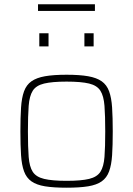

<svg xmlns="http://www.w3.org/2000/svg" viewBox="-20 -866 620 894"><path d="M290 8Q229 8 189.5 1.5Q150 -5 126.5 -21.5Q103 -38 92 -68Q81 -98 78 -143.5Q75 -189 75 -254Q75 -319 78 -365Q81 -411 92 -441Q103 -471 126.5 -487.5Q150 -504 189.5 -511Q229 -518 290 -518Q351 -518 390.5 -511Q430 -504 453.5 -487.5Q477 -471 488 -441Q499 -411 502 -365Q505 -319 505 -254Q505 -189 502 -143.5Q499 -98 488 -68Q477 -38 453.5 -21.5Q430 -5 390.5 1.5Q351 8 290 8ZM290 -24Q358 -24 395 -33Q432 -42 447.5 -66Q463 -90 466.5 -135.5Q470 -181 470 -254Q470 -327 466.5 -373Q463 -419 447.5 -443.5Q432 -468 395 -477Q358 -486 290 -486Q223 -486 185.5 -477Q148 -468 132.5 -443.5Q117 -419 113.5 -373Q110 -327 110 -254Q110 -181 113.5 -135.5Q117 -90 132.5 -66Q148 -42 185.5 -33Q223 -24 290 -24ZM163 -650V-711H206V-650ZM373 -650V-711H416V-650ZM157 -815V-846H422V-815Z"/></svg>

Font: Saira Thin
Style: Regular
Weight: 100
Designer: Hector Gatti with collaboration of the Omnibus-Type team
Foundry: Omnibus-Type
Version: Version 1.101